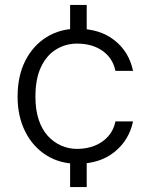

<svg xmlns="http://www.w3.org/2000/svg" viewBox="-20 -649 608 775"><path d="M263 106V-31H330V106ZM263 -492V-629H330V-492ZM292 12Q222 12 167.5 -22Q113 -56 82 -117.5Q51 -179 51 -259Q51 -343 82.5 -404.5Q114 -466 168.5 -499.5Q223 -533 292 -533Q383 -533 442 -486.5Q501 -440 517 -363H446Q435 -415 393.5 -444Q352 -473 291 -473Q245 -473 206.5 -449.5Q168 -426 145.5 -378.5Q123 -331 123 -259Q123 -206 136 -166.5Q149 -127 172.5 -101Q196 -75 226.5 -61.5Q257 -48 291 -48Q330 -48 362.5 -61Q395 -74 417 -99Q439 -124 446 -159H517Q501 -83 442 -35.5Q383 12 292 12Z"/></svg>

Font: DM Sans 10pt Light
Style: Regular
Weight: 300
Version: Version 4.004;gftools[0.9.30]